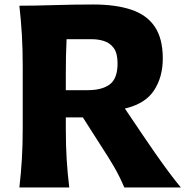

<svg xmlns="http://www.w3.org/2000/svg" viewBox="-20 -826 825 846"><path d="M65.4 -800.8Q131.3 -800.8 218 -803.5Q304.7 -806.2 391.1 -806.2Q489.7 -806.2 558.1 -783.4Q626.5 -760.7 661.9 -708.5Q697.3 -656.2 697.3 -567.9Q697.3 -486.8 658.7 -427.7Q620.1 -368.7 530.3 -347.7L607.4 -233.4Q632.3 -196.3 662.1 -153.6Q691.9 -110.8 721.9 -70.3Q752 -29.8 776.9 0H527.8Q506.8 -49.3 482.7 -90.8Q458.5 -132.3 431.2 -173.8L345.2 -308.6H270V-260.7Q270 -185.5 273.7 -125Q277.3 -64.5 285.2 0H65.4Q72.8 -64.5 76.4 -125Q80.1 -185.5 80.1 -260.7V-532.7Q80.1 -610.8 76.4 -672.6Q72.8 -734.4 65.4 -800.8ZM273.4 -653.3Q271.5 -617.7 270.8 -580.8Q270 -543.9 270 -502V-428.7H366.7Q429.7 -428.7 463.9 -454.3Q498 -480 498 -546.9Q498 -591.3 481.4 -614Q464.8 -636.7 439 -645Q413.1 -653.3 385.3 -653.3Z"/></svg>

Font: Pinar DS2-Bold
Style: Regular
Weight: 700
Designer: Amin Abedi
Version: Version 2.000